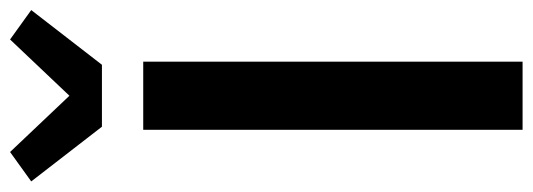

<svg xmlns="http://www.w3.org/2000/svg" viewBox="-366 -682 1033 372"><g transform="rotate(-90 150.0 -496.5)"><path d="M84 0V-735H216V0ZM90 -815 -16 -952 41 -993 150 -878 259 -993 316 -952 210 -815Z"/></g></svg>

Font: Iosevka Aile Extrabold
Style: Regular
Weight: 800
Designer: Belleve Invis
Foundry: Belleve Invis
Version: Version 27.3.5; ttfautohint (v1.8.4)